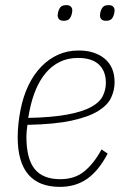

<svg xmlns="http://www.w3.org/2000/svg" viewBox="-20 -717 498 749"><path d="M214 12Q49 12 49 -182Q49 -208 52 -235.5Q55 -263 60 -288Q70 -340 90.5 -383Q111 -426 140.5 -456.5Q170 -487 206.5 -503.5Q243 -520 287 -520Q350 -520 388.5 -488Q427 -456 427 -396Q427 -365 413.5 -336Q400 -307 363 -284Q326 -261 259.5 -246.5Q193 -232 87 -230Q85 -217 84 -204.5Q83 -192 83 -184Q83 -98 115 -58Q147 -18 215 -18Q272 -18 309.5 -49Q347 -80 376 -134L400 -118Q365 -51 320 -19.5Q275 12 214 12ZM284 -491Q245 -491 214 -476Q183 -461 159.5 -433.5Q136 -406 120 -368Q104 -330 95 -284L90 -257Q183 -259 242 -270Q301 -281 334.5 -299Q368 -317 380.5 -341.5Q393 -366 393 -394Q393 -440 365.5 -465.5Q338 -491 284 -491ZM228 -636Q216 -636 210.5 -642Q205 -648 205 -656Q205 -665 208 -674Q212 -686 218.5 -691.5Q225 -697 239 -697Q251 -697 256.5 -691Q262 -685 262 -677Q262 -668 259 -659Q255 -647 248.5 -641.5Q242 -636 228 -636ZM393 -636Q381 -636 375.5 -642Q370 -648 370 -656Q370 -665 373 -674Q377 -686 383.5 -691.5Q390 -697 404 -697Q416 -697 421.5 -691Q427 -685 427 -677Q427 -668 424 -659Q420 -647 413.5 -641.5Q407 -636 393 -636Z"/></svg>

Font: IBM Plex Sans Cond ExtLt
Style: Italic
Weight: 200
Width: 3
Italic angle: -11°
Designer: Mike Abbink, Paul van der Laan, Pieter van Rosmalen
Foundry: Bold Monday
Version: Version 1.3